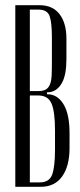

<svg xmlns="http://www.w3.org/2000/svg" viewBox="-20 -720 308 740"><path d="M236 -492Q236 -432 219 -401Q202 -370 173 -365L161 -364V-357L173 -356Q207 -351 227.5 -313.5Q248 -276 248 -207V-149Q248 -80 219.5 -40Q191 0 137 0H39V-700H132Q183 -700 209.5 -665.5Q236 -631 236 -571ZM128 -369Q146 -369 156.5 -375Q167 -381 172.5 -394.5Q178 -408 179 -429Q180 -450 180 -480V-576Q180 -634 171 -658.5Q162 -683 128 -683H95V-369ZM192 -217Q192 -290 178.5 -321Q165 -352 128 -352H95V-17H133Q170 -17 181 -47Q192 -77 192 -144Z"/></svg>

Font: Moniqa Cond Heading
Style: Regular
Weight: 400
Width: 3
Designer: Rajesh Rajput
Foundry: Rajesh Rajput
Version: Version 1.000